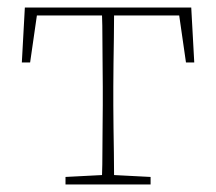

<svg xmlns="http://www.w3.org/2000/svg" viewBox="-20 -490 574 510"><path d="M38 -324 46 -470H488L496 -324H474L456 -449H283Q283 -424 282.5 -390Q282 -356 281.5 -321.5Q281 -287 281 -260V-210Q281 -184 281.5 -151Q282 -118 282.5 -84.5Q283 -51 283 -25L380 -20V0H154V-20L251 -25Q252 -51 252 -84.5Q252 -118 252.5 -151Q253 -184 253 -210V-260Q253 -287 252.5 -321.5Q252 -356 252 -390Q252 -424 251 -449H78L60 -324Z"/></svg>

Font: Source Serif 4 ExtraLight
Style: Regular
Weight: 200
Designer: Frank Grießhammer
Foundry: Adobe
Version: Version 4.005;hotconv 1.1.0;makeotfexe 2.6.0